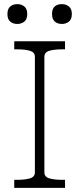

<svg xmlns="http://www.w3.org/2000/svg" viewBox="-20 -910 384 930"><path d="M149 -75V-635Q149 -657 125 -664Q101 -671 64 -671H49V-710H295V-671H280Q243 -671 219 -664Q195 -657 195 -635V-75Q195 -53 219 -46Q243 -39 280 -39H295V0H49V-39H64Q101 -39 125 -46Q149 -53 149 -75ZM112 -842Q112 -817 98 -805.5Q84 -794 64 -794Q43 -794 29.5 -805.5Q16 -817 16 -842Q16 -867 29.5 -878.5Q43 -890 64 -890Q84 -890 98 -878.5Q112 -867 112 -842ZM328 -842Q328 -817 314 -805.5Q300 -794 279 -794Q259 -794 245.5 -805.5Q232 -817 232 -842Q232 -867 245 -878.5Q258 -890 279 -890Q300 -890 314 -878.5Q328 -867 328 -842Z"/></svg>

Font: Roboto Serif 20pt Thin
Style: Regular
Weight: 250
Version: Version 1.008